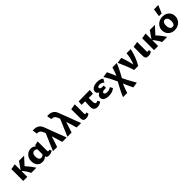

<svg xmlns="http://www.w3.org/2000/svg" viewBox="438 -2573 4724 4724"><g transform="rotate(-45 2800.5 -211.0)"><path d="M337 0Q312 -52 280.5 -100.5Q249 -149 211 -195H191V-221L332 -424H511L293 -186V-275Q356 -214 412 -145Q468 -76 516 0ZM56 0V-412L198 -436V0Z M722 8Q666 8 624 -18.5Q582 -45 559.5 -92Q537 -139 537 -199Q537 -266 565 -319Q593 -372 641 -402.5Q689 -433 751 -433Q793 -433 823 -419Q853 -405 872.5 -381Q892 -357 902 -327L866 -285Q851 -311 828.5 -323.5Q806 -336 781 -336Q753 -336 732 -321.5Q711 -307 700.5 -280.5Q690 -254 690 -217Q690 -176 699.5 -147Q709 -118 728 -102.5Q747 -87 773 -87Q795 -87 819.5 -99Q844 -111 864 -139L906 -101Q885 -69 858 -44Q831 -19 797 -5.5Q763 8 722 8ZM952 7Q893 7 873.5 -20.5Q854 -48 854 -105V-347L889 -415L995 -436V-122Q995 -105 999 -92.5Q1003 -80 1022 -80Q1029 -80 1038.5 -81.5Q1048 -83 1059 -86L1079 -30Q1053 -15 1022.5 -4Q992 7 952 7Z M1414 0 1306 -359Q1295 -397 1285 -424.5Q1275 -452 1266 -472.5Q1257 -493 1250 -509Q1233 -550 1204 -568Q1175 -586 1140 -586Q1133 -586 1129 -586Q1125 -586 1119 -586L1097 -711Q1111 -711 1126 -711Q1141 -711 1156 -711Q1216 -711 1269.5 -678.5Q1323 -646 1353 -568L1568 0ZM1092 0 1298 -483 1350 -342 1237 0Z M1916 0 1808 -359Q1797 -397 1787 -424.5Q1777 -452 1768 -472.5Q1759 -493 1752 -509Q1735 -550 1706 -568Q1677 -586 1642 -586Q1635 -586 1631 -586Q1627 -586 1621 -586L1599 -711Q1613 -711 1628 -711Q1643 -711 1658 -711Q1718 -711 1771.5 -678.5Q1825 -646 1855 -568L2070 0ZM1594 0 1800 -483 1852 -342 1739 0Z M2236 8Q2186 8 2163 -17.5Q2140 -43 2140 -90V-412L2286 -436V-114Q2286 -99 2291.5 -91Q2297 -83 2309 -83Q2318 -83 2326.5 -86.5Q2335 -90 2343 -95L2363 -41Q2346 -20 2313.5 -6Q2281 8 2236 8Z M2393 -309 2405 -419 2798 -425 2786 -303ZM2509 -137 2524 -412H2637L2643 -167Q2644 -157 2646 -138Q2648 -119 2658 -103.5Q2668 -88 2690 -88Q2702 -88 2715.5 -92.5Q2729 -97 2737 -107L2775 -47Q2755 -24 2718.5 -7.5Q2682 9 2633 9Q2591 9 2565.5 -5.5Q2540 -20 2527 -42.5Q2514 -65 2511 -90Q2508 -115 2509 -137Z M3030 14Q2979 14 2935.5 2Q2892 -10 2866 -36.5Q2840 -63 2840 -107Q2840 -169 2894 -201.5Q2948 -234 3034 -234V-198Q2987 -198 2946.5 -208Q2906 -218 2880.5 -241Q2855 -264 2855 -303Q2855 -343 2880.5 -373.5Q2906 -404 2953 -421Q3000 -438 3061 -438Q3110 -438 3154 -427Q3198 -416 3230 -388L3178 -296Q3160 -323 3127.5 -336Q3095 -349 3059 -349Q3036 -349 3021 -343.5Q3006 -338 2998 -328Q2990 -318 2990 -304Q2990 -283 3009 -271Q3028 -259 3067 -259H3116V-179H3067Q3024 -179 3002.5 -166.5Q2981 -154 2981 -133Q2981 -119 2991 -107.5Q3001 -96 3020 -89.5Q3039 -83 3066 -83Q3103 -83 3135 -94Q3167 -105 3195 -125L3233 -56Q3209 -31 3158 -8.5Q3107 14 3030 14Z M3599 289Q3559 208 3523.5 127Q3488 46 3457 -35Q3413 -132 3364 -228.5Q3315 -325 3260 -412L3404 -435Q3443 -359 3476.5 -278Q3510 -197 3539 -121Q3586 -18 3635.5 73.5Q3685 165 3743 266ZM3250 279Q3291 177 3342 81Q3393 -15 3449 -117L3515 -27Q3479 51 3449.5 125.5Q3420 200 3397 279ZM3536 -30 3468 -122Q3505 -197 3533.5 -273Q3562 -349 3585 -424H3736Q3696 -325 3645.5 -226.5Q3595 -128 3536 -30Z M3916 0Q3884 -104 3843 -206Q3802 -308 3754 -412L3903 -435Q3939 -337 3966.5 -236Q3994 -135 4015 -37H3963Q4015 -134 4041.5 -231Q4068 -328 4075 -424H4219Q4199 -318 4159.5 -212Q4120 -106 4057 0Z M4406 8Q4356 8 4333 -17.5Q4310 -43 4310 -90V-412L4456 -436V-114Q4456 -99 4461.5 -91Q4467 -83 4479 -83Q4488 -83 4496.5 -86.5Q4505 -90 4513 -95L4533 -41Q4516 -20 4483.5 -6Q4451 8 4406 8Z M4889 0Q4864 -52 4832.5 -100.5Q4801 -149 4763 -195H4743V-221L4884 -424H5063L4845 -186V-275Q4908 -214 4964 -145Q5020 -76 5068 0ZM4608 0V-412L4750 -436V0Z M5319 14Q5252 14 5200 -14Q5148 -42 5118.5 -91.5Q5089 -141 5089 -204Q5089 -273 5122 -325.5Q5155 -378 5211.5 -408Q5268 -438 5340 -438Q5406 -438 5457.5 -410.5Q5509 -383 5539 -334Q5569 -285 5569 -221Q5569 -154 5536.5 -100.5Q5504 -47 5448 -16.5Q5392 14 5319 14ZM5336 -80Q5365 -80 5383 -97Q5401 -114 5409 -143Q5417 -172 5417 -208Q5417 -254 5405 -284Q5393 -314 5372.5 -328.5Q5352 -343 5325 -343Q5296 -343 5277.5 -327Q5259 -311 5251 -283Q5243 -255 5243 -216Q5243 -170 5255 -140Q5267 -110 5288 -95Q5309 -80 5336 -80ZM5285 -505 5316 -711H5466L5379 -505Z"/></g></svg>

Font: Ysabeau Infant ExtraBold
Style: Regular
Weight: 800
Designer: Christian Thalmann (Catharsis Fonts)
Version: Version 2.001;gftools[0.9.30]; featfreeze: ss01,ss02,lnum